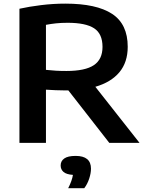

<svg xmlns="http://www.w3.org/2000/svg" viewBox="-20 -768 791 1032"><path d="M84.5 0V-721Q136 -732.5 201 -740.5Q266 -748.5 331.5 -748.5Q498.5 -748.5 582.5 -693.5Q666.5 -638.5 666.5 -516.5Q666.5 -433.5 621.8 -379.8Q577 -326 492.5 -301.5L730 0H567.5L347.5 -282Q339.5 -282 331 -282Q303 -282 278.5 -283.2Q254 -284.5 227 -286V0ZM337 -386.5Q438 -386.5 484.5 -417.8Q531 -449 531 -516Q531 -586.5 485.8 -616Q440.5 -645.5 343.5 -645.5Q308.5 -645.5 280.8 -642.5Q253 -639.5 227 -634.5V-392.5Q255.5 -389.5 280.2 -388Q305 -386.5 337 -386.5ZM346.5 243.5Q367.5 202.5 372 172Q336.5 169.5 321.2 156Q306 142.5 306 121.5Q306 97.5 325.5 83.8Q345 70 386.5 70Q469 70 469 138.5Q469 163 459.5 192Q450 221 433 243.5Z"/></svg>

Font: Encode Sans Exp SmBold
Style: Regular
Weight: 600
Width: 7
Designer: Multiple Designers
Foundry: Impallari Type
Version: Version 3.002; ttfautohint (v1.8.3) -l 8 -r 50 -G 200 -x 14 